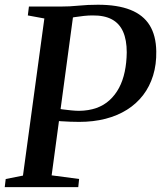

<svg xmlns="http://www.w3.org/2000/svg" viewBox="-26 -770 664 790"><path d="M-6.5 0 -2.5 -33.5 68.5 -47.5 156.5 -694 88.5 -706.5 93 -743H221Q262 -743 298.2 -746.8Q334.5 -750.5 377 -750.5Q457.5 -750.5 510.5 -729.5Q563.5 -708.5 589.8 -666Q616 -623.5 617 -559Q618 -505 604 -459.5Q590 -414 562.8 -378.5Q535.5 -343 496.5 -318.5Q457.5 -294 408 -281.2Q358.5 -268.5 300 -268.5Q284 -268.5 263.5 -269.2Q243 -270 224.5 -271.2Q206 -272.5 196 -273.5L198 -325.5Q212.5 -322.5 230.8 -320Q249 -317.5 267.5 -315.8Q286 -314 299.5 -314Q339 -314.5 370.2 -325.5Q401.5 -336.5 424.8 -357.8Q448 -379 463.8 -408.5Q479.5 -438 487.2 -475Q495 -512 495.5 -554.5Q495.5 -605.5 480.5 -639.5Q465.5 -673.5 434.5 -690.2Q403.5 -707 354.5 -706.5Q338 -706.5 319 -704.5Q300 -702.5 281 -699.5Q262 -696.5 245.5 -692L278 -727L186.5 -48.5L299.5 -33.5L296 0Z"/></svg>

Font: Merriweather 60pt Medium
Style: Italic
Weight: 500
Italic angle: -7.8°
Version: Version 2.101